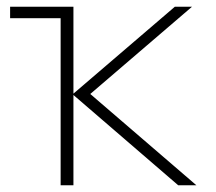

<svg xmlns="http://www.w3.org/2000/svg" viewBox="-20 -550 640 570"><path d="M160 0H198V-268L509 0H563L248 -271L550 -530H499L198 -272V-530H10V-496H160Z"/></svg>

Font: Noto Sans Mono ExtraLight
Style: Regular
Weight: 200
Designer: Monotype Design Team
Foundry: Monotype Imaging Inc.
Version: Version 2.014